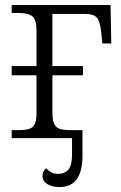

<svg xmlns="http://www.w3.org/2000/svg" viewBox="-20 -556 488 773"><path d="M428 -381H392L387 -432Q382 -472 369 -486Q356 -500 322 -500H191V-290H314V-253H191V-102Q191 -71 199 -56Q207 -41 222.5 -36.5Q238 -32 269 -32H304H312V71Q312 197 220 197Q189 197 170 185Q151 173 151 152Q151 133 166 121Q185 144 213 144Q241 144 255.5 126.5Q270 109 270 68V0H27V-32H48Q80 -32 96 -36.5Q112 -41 119.5 -55.5Q127 -70 127 -102V-253H27V-290H127V-433Q127 -477 110 -490.5Q93 -504 50 -504H27V-536H425Z"/></svg>

Font: Noto Serif Light
Style: Regular
Weight: 300
Designer: Monotype Design Team
Foundry: Monotype Imaging Inc.
Version: Version 1.001